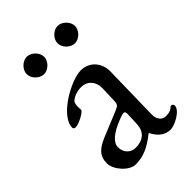

<svg xmlns="http://www.w3.org/2000/svg" viewBox="-190 -686 779 779"><g transform="rotate(-45 199.5 -297.0)"><path d="M113 -508C138 -508 163 -533 163 -558C163 -583 138 -608 113 -608C88 -608 63 -583 63 -558C63 -533 88 -508 113 -508ZM290 -508C315 -508 340 -533 340 -558C340 -583 315 -608 290 -608C265 -608 240 -583 240 -558C240 -533 265 -508 290 -508ZM117 14C160 14 198 -2 242 -38H245C263 -3 287 14 318 14C341 14 398 -15 398 -43C398 -49 393 -54 387 -54C385 -54 383 -53 379 -49C370 -41 359 -38 342 -38C320 -38 305 -57 306 -85L311 -325C312 -376 277 -414 229 -414C172 -414 40 -341 40 -274C40 -269 44 -265 51 -265C71 -265 117 -290 117 -300L116 -318C116 -330 118 -341 126 -347C139 -358 161 -365 181 -365C219 -365 241 -336 240 -301L238 -237C237 -210 236 -208 210 -197L108 -155C59 -135 37 -114 37 -72C37 -35 81 14 117 14ZM164 -34C140 -34 115 -52 115 -87C115 -110 138 -138 209 -164C220 -168 226 -169 229 -169C237 -169 239 -163 238 -148L236 -99C234 -56 208 -34 164 -34Z"/></g></svg>

Font: EB Garamond
Style: Regular
Weight: 400
Designer: Georg Duffner and Octavio Pardo
Foundry: Georg Duffner
Version: Version 1.000;PS 001.000;hotconv 1.0.88;makeotf.lib2.5.64775